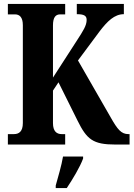

<svg xmlns="http://www.w3.org/2000/svg" viewBox="-20 -734 678 975"><path d="M20 0H311V-53H293C268 -53 249 -67 249 -109V-274L277 -316L374 -121C421 -26 452 0 566 0H638V-53H632C596 -53 577 -76 542 -138L376 -427L486 -575C525 -626 561 -662 609 -662V-714H370V-662C407 -662 420 -654 420 -633C420 -604 402 -577 371 -529L249 -340V-605C249 -647 263 -661 286 -661H311V-714H20V-661H56C79 -661 96 -647 96 -606V-109C96 -66 76 -53 51 -53H20ZM263 208V221H319C348 178 387 113 402 71V61H300C293 105 274 168 263 208Z"/></svg>

Font: Noto Serif Hebrew ExtraCondensed ExtraBold
Style: Regular
Weight: 800
Width: 2
Designer: Monotype Design Team
Foundry: Monotype Imaging Inc.
Version: Version 2.004